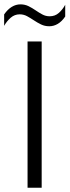

<svg xmlns="http://www.w3.org/2000/svg" viewBox="-37 -883 327 903"><path d="M92.6 -688H159V0H92.6ZM194.8 -759.5Q173.6 -759.5 156 -768.1Q138.3 -776.7 122.1 -787.6Q106 -798.4 90.1 -807Q74.2 -815.6 55.4 -815.6Q31.8 -815.6 13.4 -799.7Q-4.9 -783.7 -17.5 -761.5V-815.3Q-0.9 -839.2 18.5 -850.8Q37.8 -862.5 59.2 -862.5Q80.1 -862.5 97.4 -853.9Q114.7 -845.3 130.5 -834.4Q146.3 -823.6 162.2 -815Q178.1 -806.4 196.8 -806.4Q222 -806.4 239.9 -822.4Q257.9 -838.5 269.7 -860.5V-805.3Q253.9 -782.1 234.9 -770.8Q215.9 -759.5 194.8 -759.5Z"/></svg>

Font: Roundo Variable
Style: Regular
Weight: 200
Designer: Shiva Nallaperumal
Foundry: Indian Type Foundry
Version: Version 2.000